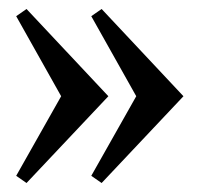

<svg xmlns="http://www.w3.org/2000/svg" viewBox="-20 -446 440 427"><path d="M183 -410 206 -426 388 -232 206 -39 183 -55 283 -232ZM16 -410 39 -426 221 -232 39 -39 16 -55 116 -232Z"/></svg>

Font: Brygada 1918 Medium
Style: Regular
Weight: 500
Designer: Mateusz Machalski | Borys Kosmynka | Przemek Hoffer
Foundry: NIEPODLEGLA 2018
Version: Version 3.006